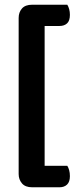

<svg xmlns="http://www.w3.org/2000/svg" viewBox="-20 -733 324 813"><path d="M265 -713Q270 -705 273 -694Q276 -683 276 -670Q276 -645 264 -634Q252 -623 232 -623H169V-31H265Q270 -23 273 -12Q276 -1 276 13Q276 37 264 48.5Q252 60 232 60H116Q87 60 73 43.5Q59 27 59 4V-657Q59 -681 73 -697Q87 -713 116 -713Z"/></svg>

Font: Baloo Bhaina 2 SemiBold
Style: Regular
Weight: 600
Designer: Yesha Goshar, Manish Minz, Shuchita Grover and Ek Type
Foundry: Ek Type
Version: Version 1.640;hotconv 1.0.111;makeotfexe 2.5.65597; ttfautoh